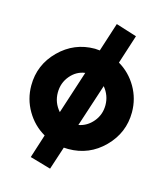

<svg xmlns="http://www.w3.org/2000/svg" viewBox="-116 -745 823 958"><g transform="rotate(15 295.5 -265.5)"><path d="M476 -623 428 -474Q486 -440 520.5 -380.5Q555 -321 555 -251Q555 -145 479 -68.5Q403 8 295 8Q280 8 272 7L233 126L125 95L164 -27Q105 -61 70 -121Q35 -181 35 -251Q35 -358 111.5 -434Q188 -510 295 -510Q304 -510 320 -508L368 -657ZM207 -159 279 -381Q234 -375 203 -338Q172 -301 172 -251Q172 -199 207 -159ZM385 -341 313 -121Q357 -129 387.5 -165.5Q418 -202 418 -251Q418 -301 385 -341Z"/></g></svg>

Font: LilGrotesk Bold
Style: Regular
Weight: 700
Designer: BSozoo
Foundry: BSozoo
Version: Version 1.001;PS 001.001;hotconv 1.0.70;makeotf.lib2.5.58329